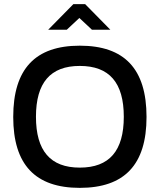

<svg xmlns="http://www.w3.org/2000/svg" viewBox="-20 -900 749 929"><path d="M366 9C151 9 44 -103 44 -334C44 -567 151 -679 366 -679C582 -679 689 -567 689 -334C689 -103 582 9 366 9ZM154 -335C154 -170 224 -89 366 -89C509 -89 579 -170 579 -335C579 -500 509 -581 366 -581C224 -581 154 -500 154 -335ZM213 -756H303L364 -813L425 -756H514L392 -880H335Z"/></svg>

Font: LT Wave Text Medium
Style: Regular
Weight: 500
Designer: Daniel Lyons
Version: Version 2.5 (Glyphs App)